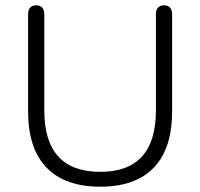

<svg xmlns="http://www.w3.org/2000/svg" viewBox="-20 -696 755 724"><path d="M86 -275V-643Q86 -659 94 -667.5Q102 -676 116 -676Q131 -676 139 -667.5Q147 -659 147 -643V-280Q147 -48 358 -48Q568 -48 568 -280V-643Q568 -659 576 -667.5Q584 -676 599 -676Q613 -676 621 -667.5Q629 -659 629 -643V-275Q629 -136 560 -64Q491 8 358 8Q225 8 155.5 -64Q86 -136 86 -275Z"/></svg>

Font: SN Pro Light
Style: Regular
Weight: 300
Designer: Tobias Whetton
Foundry: Supernotes
Version: Version 1.002